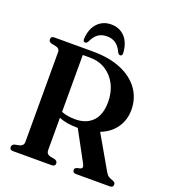

<svg xmlns="http://www.w3.org/2000/svg" viewBox="-157 -998 984 1111"><g transform="rotate(20 335.5 -442.0)"><path d="M614.5 -457.5Q614.5 -394.5 580.5 -347Q546.5 -299.5 488 -277.5L606.5 -71.5Q615.5 -56 625.5 -49.5Q635.5 -43 650.5 -38.5Q669 -32.5 669 -18.5Q669 0 648 0H440Q419.5 0 419.5 -18.5Q419.5 -29 431.5 -34L452 -39Q462 -42 463.8 -49Q465.5 -56 458.5 -70L358.5 -254.5H356.5Q289 -254.5 241.5 -274V-74Q241.5 -51.5 263.5 -45L296 -38.5Q312 -32.5 312 -18.5Q312 0 290.5 0H53Q31.5 0 31.5 -18.5Q31.5 -32.5 47 -38.5L79 -45Q101.5 -52 101.5 -74V-629.5Q101.5 -648.5 79 -655L47 -661.5Q31.5 -667.5 31.5 -681.5Q31.5 -700 53 -700H288.5Q392 -700 464.8 -669Q537.5 -638 576 -583.5Q614.5 -529 614.5 -457.5ZM241.5 -661V-310.5Q262 -302.5 283.8 -299.2Q305.5 -296 327 -296Q394.5 -296 433.5 -336.2Q472.5 -376.5 472.5 -455Q472.5 -514.5 448.8 -561.2Q425 -608 382.8 -634.5Q340.5 -661 285 -661ZM337.5 -810.5Q304.5 -810.5 282.5 -794.5Q260.5 -778.5 245.5 -745Q238.5 -733 230 -733Q215 -733 216.5 -754Q221 -815.5 253.8 -849.5Q286.5 -883.5 337.5 -883.5Q388 -883.5 420.5 -849.5Q453 -815.5 457.5 -754Q459.5 -733 444.5 -733Q436 -733 429 -745Q413.5 -779.5 391 -795Q368.5 -810.5 337.5 -810.5Z"/></g></svg>

Font: Fraunces 144pt Soft SemiBold
Style: Regular
Weight: 600
Version: Version 1.000;[b76b70a41]